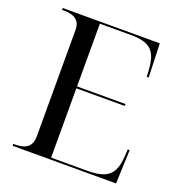

<svg xmlns="http://www.w3.org/2000/svg" viewBox="-129 -825 881 935"><g transform="rotate(20 311.5 -357.0)"><path d="M38 0H574L581 -175H571L569 -142C563 -42 527 -10 419 -10H234V-369H485V-379H234V-704H394C495 -704 529 -672 535 -572L537 -539H547L541 -714H38V-704H51C105 -704 133 -681 133 -636V-82C133 -34 105 -10 51 -10H38Z"/></g></svg>

Font: Noto Serif Display
Style: Regular
Weight: 400
Designer: Monotype Design Team
Foundry: Monotype Imaging Inc.
Version: Version 2.009